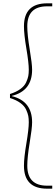

<svg xmlns="http://www.w3.org/2000/svg" viewBox="-20 -949 335 1154"><path d="M153 -214Q153 -236 150 -252Q147 -268 137 -290Q127 -312 102.5 -330Q78 -348 40 -360V-384Q78 -396 102.5 -414Q127 -432 137 -454Q147 -476 150 -492Q153 -508 153 -530Q153 -571 138.5 -657Q124 -743 124 -791Q124 -929 263 -929H294V-911H263Q144 -911 144 -791Q144 -740 158.5 -652.5Q173 -565 173 -530Q173 -403 52 -373V-371Q173 -341 173 -214Q173 -179 158.5 -91.5Q144 -4 144 47Q144 167 263 167H294V185H263Q124 185 124 47Q124 -1 138.5 -87Q153 -173 153 -214Z"/></svg>

Font: Poppins Thin
Style: Regular
Weight: 250
Designer: Ninad Kale (Devanagari), Jonny Pinhorn (Latin)
Foundry: Indian Type Foundry
Version: Version 3.200;PS 1.000;hotconv 16.6.54;makeotf.lib2.5.65590